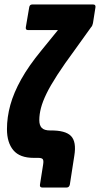

<svg xmlns="http://www.w3.org/2000/svg" viewBox="-20 -703 445 855"><path d="M168 132Q156 132 158 119L172 30Q175 12 170.5 6Q166 0 150 0H130Q68 0 39.5 -34Q11 -68 11 -128Q11 -181 26 -235.5Q41 -290 74.5 -350Q108 -410 164 -478L238 -569H105Q93 -569 95 -582L110 -670Q112 -683 123 -683H395Q407 -683 405 -670L394 -600Q393 -595 391 -590Q389 -585 385 -581L314 -482Q266 -417 235 -369Q204 -321 187 -286Q170 -251 162.5 -222.5Q155 -194 155 -168Q155 -145 166 -133.5Q177 -122 204 -122Q271 -123 296 -97.5Q321 -72 311 -10L291 119Q288 132 277 132Z"/></svg>

Font: Sofia Sans Extra Condensed Black
Style: Italic
Weight: 900
Italic angle: -9°
Version: Version 4.100